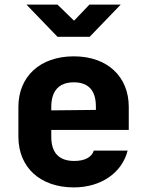

<svg xmlns="http://www.w3.org/2000/svg" viewBox="-20 -805 640 835"><path d="M505 -785H369L302 -715L230 -785H95L230 -645H370ZM540 -340C540 -472 447 -560 301 -560C154 -560 60 -472 60 -340V-210C60 -78 154 10 301 10C420 10 511 -54 535 -150H388C379 -122 350 -105 303 -105C236 -105 203 -141 203 -210V-240H540ZM203 -340C203 -408 235 -447 301 -447C366 -447 397 -410 397 -342V-327L203 -325Z"/></svg>

Font: Tekne LDO ExtraBold
Style: Regular
Weight: 800
Monospace: yes
Designer: Alessio Laiso, Mario Rullo, Paolo Rosset
Foundry: Alessio Laiso
Version: Version 1.000;hotconv 1.0.109;makeotfexe 2.5.65596